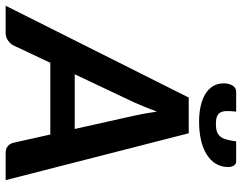

<svg xmlns="http://www.w3.org/2000/svg" viewBox="-142 -748 856 680"><g transform="rotate(90 286.0 -408.0)"><path d="M584 0H488.3Q472.7 0 463.6 -7.6Q454.6 -15.1 451.7 -27.3L422.4 -158.2H168.5L106.9 -27.8Q101.6 -17.1 89.8 -8.5Q78.1 0 63 0H-33.7L291.5 -648.4H418ZM209 -244.6H402.8L355.5 -456.1Q352.1 -471.2 348.4 -491.5Q344.7 -511.7 341.3 -535.6Q332.5 -511.7 324 -491.2Q315.4 -470.7 308.6 -455.1ZM385.3 -744.6Q400.9 -744.6 411.4 -748Q421.9 -751.5 429 -759.5Q436 -767.6 439.9 -781.5Q443.8 -795.4 446.8 -816.4H517.1Q527.8 -816.4 532.7 -807.6Q537.6 -798.8 537.6 -788.6Q537.6 -763.7 525.9 -744.4Q514.2 -725.1 492.9 -711.9Q471.7 -698.7 442.4 -691.9Q413.1 -685.1 377.4 -685.1Q346.7 -685.1 321.8 -690.7Q296.9 -696.3 278.8 -707.3Q260.7 -718.3 251 -734.6Q241.2 -751 241.2 -772.5Q241.2 -790.5 249 -803.5Q256.8 -816.4 270.5 -816.4H341.3Q338.9 -795.4 339.4 -781.5Q339.8 -767.6 345 -759.5Q350.1 -751.5 359.9 -748Q369.6 -744.6 385.3 -744.6Z"/></g></svg>

Font: Carlito
Style: Bold Italic
Weight: 700
Italic angle: -7°
Designer: Lukasz Dziedzic
Foundry: tyPoland Lukasz Dziedzic
Version: Version 1.104